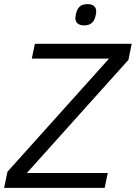

<svg xmlns="http://www.w3.org/2000/svg" viewBox="-35 -910 658 930"><path d="M487 -72 472 0H-15L1 -78L493 -626H119L134 -698H603L587 -620L95 -72ZM372 -787Q353 -787 341.5 -796Q330 -805 330 -822Q330 -826 331 -830.5Q332 -835 333 -843Q338 -866 351 -878Q364 -890 389 -890Q409 -890 420 -881Q431 -872 431 -855Q431 -851 430.5 -846.5Q430 -842 428 -834Q424 -812 410.5 -799.5Q397 -787 372 -787Z"/></svg>

Font: IBM Plex Sans
Style: Italic
Weight: 400
Italic angle: -11.31°
Designer: Mike Abbink, Paul van der Laan, Pieter van Rosmalen
Foundry: Bold Monday
Version: Version 3.201